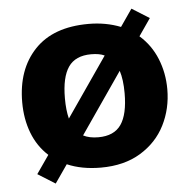

<svg xmlns="http://www.w3.org/2000/svg" viewBox="-50 -677 779 788"><g transform="rotate(-5 339.0 -283.0)"><path d="M638 -285Q638 -205 604 -137.5Q570 -70 502.5 -29Q435 12 339 12Q260 12 200 -14L148 61L76 16L128 -59Q84 -99 62 -156.5Q40 -214 40 -283Q40 -418 116.5 -499Q193 -580 339 -580Q410 -580 471 -556L520 -627L592 -582L543 -511Q590 -470 614 -411Q638 -352 638 -285ZM225 -200 394 -445Q373 -455 339 -455Q274 -455 245 -413Q216 -371 216 -284Q216 -235 225 -200ZM462 -284Q462 -340 450 -377L277 -126Q302 -113 339 -113Q404 -113 433 -155Q462 -197 462 -284Z"/></g></svg>

Font: Martel Sans Black
Style: Regular
Weight: 900
Designer: Dan Reynolds and Mathieu Réguer
Foundry: Dan Reynolds and Mathieu Réguer
Version: Version 1.002; ttfautohint (v1.1) -l 5 -r 5 -G 72 -x 0 -D la